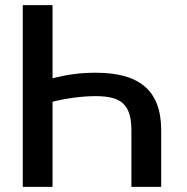

<svg xmlns="http://www.w3.org/2000/svg" viewBox="-20 -731 730 751"><path d="M610.5 0H494V-221Q494 -259.5 486 -285.2Q478 -311 461 -326.5Q444 -342 417.5 -348.5Q391 -355 354.5 -355Q314 -355 269.2 -349Q224.5 -343 185.5 -333V0H69V-711H185.5V-425Q229.5 -436 269 -441.2Q308.5 -446.5 354.5 -446.5Q417 -446.5 464.8 -433.8Q512.5 -421 545 -393.8Q577.5 -366.5 594 -323.8Q610.5 -281 610.5 -221Z"/></svg>

Font: Roberto Sans Medium
Style: Regular
Weight: 500
Designer: Google (font) & Cristiano Sobral (main changes)
Version: Version 1.000;October 12, 2021;FontCreator 14.0.0.2814 64-bi